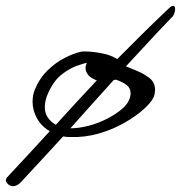

<svg xmlns="http://www.w3.org/2000/svg" viewBox="-121 -471 622 660"><path d="M-76 169Q-86 169 -93.5 162Q-101 155 -101 148Q-101 145 -97 139Q-53 92 -17 53Q19 14 50 -20Q21 -37 6 -64.5Q-9 -92 -9 -121Q-9 -143 -2 -161Q14 -201 42 -228.5Q70 -256 101.5 -272Q133 -288 157 -293Q160 -294 164.5 -294Q169 -294 174 -294Q196 -294 228 -288Q260 -282 282 -268Q317 -303 359.5 -345.5Q402 -388 457 -440Q468 -451 474 -451Q481 -451 481 -440Q481 -433 477.5 -423.5Q474 -414 469 -411Q419 -359 381 -317.5Q343 -276 312 -243Q326 -237 349.5 -227.5Q373 -218 392.5 -203Q412 -188 412 -162Q412 -157 411 -150.5Q410 -144 407 -137Q400 -120 373.5 -96Q347 -72 307 -49Q267 -26 218.5 -12Q170 2 119 0Q113 0 107.5 -0.5Q102 -1 96 -2Q68 29 32 67.5Q-4 106 -49 155Q-62 169 -76 169ZM71 -42Q110 -85 143.5 -121.5Q177 -158 212 -195Q210 -195 206 -197Q186 -206 179.5 -217Q173 -228 173 -236Q173 -245 175.5 -250Q178 -255 176 -255Q167 -253 142.5 -244.5Q118 -236 90.5 -214.5Q63 -193 44 -150Q33 -125 33 -103Q33 -81 44 -66Q55 -51 71 -42ZM121 -30Q150 -30 183 -38.5Q216 -47 246.5 -62.5Q277 -78 299 -97Q321 -116 326 -137Q328 -145 328 -150Q328 -168 314.5 -178.5Q301 -189 281 -196Q276 -198 270 -196Q231 -153 197 -115Q163 -77 121 -30Z"/></svg>

Font: Grechen Fuemen
Style: Regular
Weight: 400
Designer: Robert E. Leuschke
Foundry: Robert E. Leuschke
Version: Version 1.010; ttfautohint (v1.8.3)